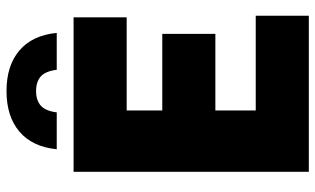

<svg xmlns="http://www.w3.org/2000/svg" viewBox="-214 -778 991 604"><g transform="rotate(-90 282.0 -475.5)"><path d="M44 0V-740H530V-573H237V-461H478V-294H237V-167H535V0ZM115 -793Q122.5 -869.5 170.2 -910.2Q218 -951 298 -951Q378.5 -951 426 -910.2Q473.5 -869.5 481 -793H365Q360.5 -828.5 344 -843.2Q327.5 -858 298 -858Q269 -858 252.2 -843.2Q235.5 -828.5 231 -793Z"/></g></svg>

Font: Encode Sans Condensed Condensed Black
Style: Regular
Weight: 900
Width: 3
Designer: Multiple Designers
Foundry: Impallari Type
Version: Version 3.000; ttfautohint (v1.8.3) -l 8 -r 50 -G 200 -x 14 